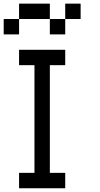

<svg xmlns="http://www.w3.org/2000/svg" viewBox="-20 -1103 540 1040"><path d="M0 -916.7V-1000H83.3V-916.7ZM166.7 -166.7V-750H83.3V-833.3H333.3V-750H250V-166.7H333.3V-83.3H83.3V-166.7ZM333.3 -1000V-916.7H250V-1000ZM333.3 -1083.3H416.7V-1000H333.3ZM83.3 -1000V-1083.3H250V-1000Z"/></svg>

Font: GalmuriMono11 Regular
Style: Regular
Weight: 400
Designer: Lee Minseo (quiple)
Version: Version 2.399;hotconv 1.1.1;makeotfexe 2.6.0 DEVELOPMENT